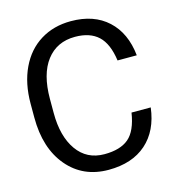

<svg xmlns="http://www.w3.org/2000/svg" viewBox="-110 -834 858 936"><g transform="rotate(-15 318.5 -366.0)"><path d="M600 -233Q586 -118 514.5 -55Q443 8 324 8Q195 8 117 -84.5Q39 -177 39 -332V-402Q39 -504 75.5 -581Q112 -658 178.5 -699Q245 -740 332 -740Q448 -740 518 -675.5Q588 -611 600 -496H503Q491 -583 449 -622Q407 -661 332 -661Q240 -661 188 -593Q136 -525 136 -400V-329Q136 -211 185.5 -141Q235 -71 324 -71Q404 -71 446.5 -107Q489 -143 503 -233Z"/></g></svg>

Font: lipipragatuchhi
Style: Regular
Weight: 400
Designer: Abhinash Majhi
Version: Version 1.000